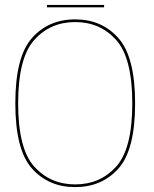

<svg xmlns="http://www.w3.org/2000/svg" viewBox="-20 -759 627 783"><path d="M286.5 4Q395.5 4 463.2 -72Q531 -148 531 -337.5Q531 -526.5 463.2 -603.2Q395.5 -680 286.5 -680Q177.5 -680 110 -603.5Q42.5 -527 42.5 -337.5Q42.5 -148 110.2 -72Q178 4 286.5 4ZM286.5 -7Q185 -7 119.5 -79.8Q54 -152.5 54 -337.5Q54 -522.5 119.5 -595.8Q185 -669 286.5 -669Q388.5 -669 454 -595.8Q519.5 -522.5 519.5 -337.5Q519.5 -152.5 454 -79.8Q388.5 -7 286.5 -7ZM171.5 -729H404.5V-739H171.5Z"/></svg>

Font: Anybody UltraCondensed Thin Thin
Style: Regular
Weight: 250
Version: Version 1.111